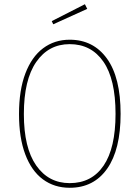

<svg xmlns="http://www.w3.org/2000/svg" viewBox="-20 -879 660 909"><path d="M551 -340Q551 -171 487.5 -80.5Q424 10 310 10Q237 10 183 -30Q129 -70 99.5 -148.5Q70 -227 70 -339Q70 -452 100 -531Q130 -610 184 -650.5Q238 -691 310 -691Q422 -691 486.5 -601.5Q551 -512 551 -340ZM93 -339Q93 -179 151.5 -95.5Q210 -12 310 -12Q414 -12 470.5 -95Q527 -178 527 -340Q527 -504 469.5 -587Q412 -670 310 -670Q210 -670 151.5 -585.5Q93 -501 93 -339ZM382 -859 393 -837 232 -764 225 -779Z"/></svg>

Font: Fira Sans Condensed Thin
Style: Regular
Weight: 250
Width: 3
Designer: Carrois Corporate & Edenspiekermann AG
Foundry: Carrois Corporate GbR & Edenspiekermann AG
Version: Version 4.203